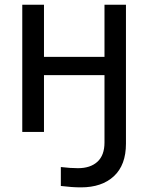

<svg xmlns="http://www.w3.org/2000/svg" viewBox="-20 -558 627 812"><path d="M74.2 0V-538.1H166V-317.4H421.9V-538.1H512.7V49.8Q512.7 139.6 461.9 187Q411.1 234.4 322.3 234.4Q284.2 234.4 237.3 228.5V148.4Q278.3 153.3 309.6 153.3Q362.3 153.3 392.1 126Q421.9 98.6 421.9 44.9V-240.2H166V0Z"/></svg>

Font: Gothic A1 Medium
Style: Regular
Weight: 500
Designer: HanYang I&C Co.,Ltd.
Foundry: HanYang I&C Co.,Ltd.
Version: Version 2.50